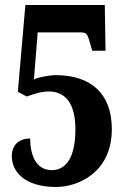

<svg xmlns="http://www.w3.org/2000/svg" viewBox="-20 -734 501 764"><path d="M203 10C290 10 425 -47 425 -220C425 -363 340 -435 202 -435C177 -435 133 -427 115 -418L130 -605H304C327 -605 330 -591 338 -563L347 -532H400L397 -714H81L51 -369L86 -350C114 -359 141 -370 174 -370C242 -370 280 -320 280 -220C280 -95 235 -57 186 -57C119 -57 100 -125 100 -183C58 -183 27 -159 27 -113C27 -51 78 10 203 10Z"/></svg>

Font: Noto Serif Tamil ExtraCondensed ExtraBold
Style: Regular
Weight: 800
Width: 2
Designer: Indian Type Foundry, Tom Grace, and the Monotype Design Team
Foundry: Monotype Imaging Inc.
Version: Version 2.004